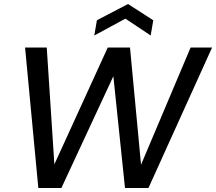

<svg xmlns="http://www.w3.org/2000/svg" viewBox="-20 -937 1077 957"><path d="M171 0 105 -700H213L251 -118L517 -700H628L683 -116L930 -700H1037L720 0H603L545 -557L286 0ZM450 -760 463 -836 618 -917 744 -836 731 -760 605 -844Z"/></svg>

Font: DM Sans 11pt Medium
Style: Italic
Weight: 500
Italic angle: -10°
Version: Version 4.004;gftools[0.9.30]